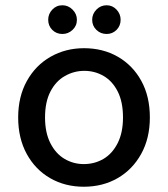

<svg xmlns="http://www.w3.org/2000/svg" viewBox="-20 -697 638 729"><path d="M298 12Q227 12 170.5 -20.5Q114 -53 81.5 -112.5Q49 -172 49 -251Q49 -330 82 -389.5Q115 -449 172 -481.5Q229 -514 299 -514Q371 -514 427.5 -481.5Q484 -449 516.5 -390Q549 -331 549 -251Q549 -172 516 -112.5Q483 -53 426.5 -20.5Q370 12 298 12ZM298 -74Q339 -74 372.5 -93.5Q406 -113 426.5 -153Q447 -193 447 -251Q447 -310 427 -349.5Q407 -389 373.5 -408.5Q340 -428 300 -428Q261 -428 226.5 -408.5Q192 -389 171.5 -349.5Q151 -310 151 -251Q151 -193 171.5 -153Q192 -113 225.5 -93.5Q259 -74 298 -74ZM217 -568Q194 -568 178.5 -583.5Q163 -599 163 -622Q163 -644 178.5 -660.5Q194 -677 217 -677Q239 -677 255.5 -660.5Q272 -644 272 -622Q272 -599 255.5 -583.5Q239 -568 217 -568ZM385 -568Q362 -568 346 -583.5Q330 -599 330 -622Q330 -644 346 -660.5Q362 -677 385 -677Q407 -677 422.5 -660.5Q438 -644 438 -622Q438 -599 422.5 -583.5Q407 -568 385 -568Z"/></svg>

Font: DM Sans 16pt Medium
Style: Regular
Weight: 500
Version: Version 4.004;gftools[0.9.30]